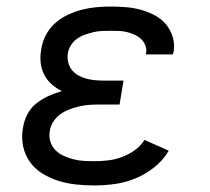

<svg xmlns="http://www.w3.org/2000/svg" viewBox="-20 -558 640 586"><path d="M268 8Q240 8 212 5Q184 2 158.5 -6Q133 -14 110 -28Q87 -42 71.5 -63.5Q56 -85 50.5 -112Q45 -139 50 -167Q53 -188 63 -208Q73 -228 90.5 -242Q108 -256 128 -265Q148 -274 169 -280Q152 -288 137.5 -301Q123 -314 114.5 -331Q106 -348 104 -368Q102 -388 106 -408Q109 -430 120 -451Q131 -472 148.5 -487.5Q166 -503 187.5 -513Q209 -523 230.5 -528.5Q252 -534 274 -536Q296 -538 318 -538Q342 -538 365.5 -536Q389 -534 410.5 -528Q432 -522 452 -511.5Q472 -501 486 -484.5Q500 -468 507 -445.5Q514 -423 510 -400Q509 -398 508.5 -396Q508 -394 508 -392H425Q425 -393 425.5 -394Q426 -395 426 -396Q428 -408 423.5 -419.5Q419 -431 410.5 -439Q402 -447 391 -452Q380 -457 368 -460Q356 -463 343.5 -463.5Q331 -464 318 -464Q305 -464 292 -463.5Q279 -463 266 -460Q253 -457 240 -452.5Q227 -448 215.5 -440Q204 -432 196.5 -420Q189 -408 187 -395Q185 -382 188 -368.5Q191 -355 199 -345Q207 -335 218 -328.5Q229 -322 241.5 -318.5Q254 -315 268 -313.5Q282 -312 295 -312H357L345 -239H283Q268 -239 253 -238Q238 -237 223 -233.5Q208 -230 193 -224.5Q178 -219 165 -210Q152 -201 143 -187Q134 -173 132 -158Q129 -142 133.5 -126.5Q138 -111 149 -100Q160 -89 174 -82.5Q188 -76 203.5 -72Q219 -68 235.5 -67Q252 -66 268 -66Q289 -66 310 -68.5Q331 -71 351.5 -78.5Q372 -86 390.5 -99Q409 -112 421 -131L495 -98Q478 -69 451 -47.5Q424 -26 393.5 -13.5Q363 -1 331 3.5Q299 8 268 8Z"/></svg>

Font: Iosevka Slab Extended
Style: Italic
Weight: 400
Width: 7
Italic angle: -9°
Monospace: yes
Designer: Belleve Invis
Foundry: Belleve Invis
Version: Version 11.1.0; ttfautohint (v1.8.3)